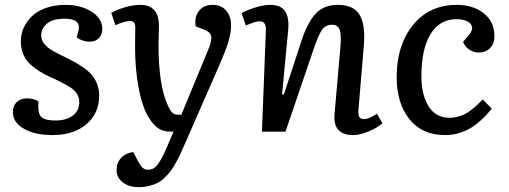

<svg xmlns="http://www.w3.org/2000/svg" viewBox="-20 -543 2101 792"><path d="M209 -45.9Q252.4 -45.9 279.8 -65.9Q307.1 -85.9 307.1 -122.1Q307.1 -141.1 296.9 -156.7Q286.6 -172.4 269.5 -182.9Q252.4 -193.4 230.7 -204.6Q209 -215.8 186.5 -225.6Q164.1 -235.4 142.3 -249.3Q120.6 -263.2 103.5 -279.1Q86.4 -294.9 76.2 -318.8Q65.9 -342.8 65.9 -372.1Q65.9 -391.6 71.5 -411.4Q77.1 -431.2 90.8 -451.4Q104.5 -471.7 125 -487.3Q145.5 -502.9 178.2 -512.9Q210.9 -522.9 251 -522.9Q313.5 -522.9 357.7 -494.9Q401.9 -466.8 401.9 -423.8Q401.9 -399.9 387.7 -385.5Q373.5 -371.1 352.1 -371.1Q335 -371.1 319.6 -376.5Q304.2 -381.8 296.9 -389.2L304.2 -418.9Q314 -465.8 247.1 -465.8Q197.8 -465.8 173.8 -445.8Q149.9 -425.8 149.9 -396Q149.9 -377.4 163.1 -361.6Q176.3 -345.7 197.3 -333.7Q218.3 -321.8 243.9 -309.6Q269.5 -297.4 295.2 -282.7Q320.8 -268.1 341.8 -250.7Q362.8 -233.4 376 -207Q389.2 -180.7 389.2 -148.9Q389.2 -76.2 336.9 -31Q284.7 14.2 195.8 14.2Q124.5 14.2 78.9 -11.7Q33.2 -37.6 33.2 -80.1Q33.2 -107.4 49.6 -122.3Q65.9 -137.2 89.8 -137.2Q120.6 -137.2 138.2 -125V-99.1Q138.2 -69.8 153.6 -57.9Q168.9 -45.9 209 -45.9Z M739.7 57.1Q729 81.5 721.7 96.9Q714.4 112.3 703.1 132.6Q691.9 152.8 682.1 165Q672.4 177.2 658.2 190.9Q644 204.6 629.2 211.9Q614.3 219.2 594.7 224.1Q575.2 229 552.7 229Q512.2 229 486.6 209.5Q460.9 189.9 460.9 158.2Q460.9 128.4 479.5 108.4Q498 88.4 529.8 84L544.9 113.8Q551.8 126.5 555.2 132.3Q558.6 138.2 564.5 145Q570.3 151.9 576.7 154.5Q583 157.2 591.8 157.2Q613.3 157.2 627.9 139.2Q642.6 121.1 664.1 74.2L695.8 0H683.1Q652.8 0 632.6 -13.9Q612.3 -27.8 592.8 -59.1Q566.9 -101.6 552 -179.2Q537.1 -256.8 537.1 -352.1L538.1 -428.2Q538.1 -443.8 533 -450Q527.8 -456.1 516.1 -456.1Q494.1 -456.1 456.1 -439L439 -490.2Q460 -502 494.1 -512.5Q528.3 -522.9 559.1 -522.9Q635.7 -522.9 635.7 -435.1Q635.7 -424.3 634.8 -399.9Q633.8 -375.5 633.8 -359.9Q633.8 -191.9 671.9 -108.9Q682.6 -85 691.7 -77.4Q700.7 -69.8 714.8 -69.8H728L838.9 -337.9Q855 -376 851.1 -393.8Q847.2 -411.6 821.8 -420.9L787.1 -434.1Q781.2 -473.6 800.8 -498.3Q820.3 -522.9 856.9 -522.9Q892.6 -522.9 912.8 -499.5Q933.1 -476.1 933.1 -438Q933.1 -428.2 932.1 -418.2Q931.2 -408.2 928.2 -396.5Q925.3 -384.8 923.3 -375.7Q921.4 -366.7 916 -352.1Q910.6 -337.4 907.7 -329.6Q904.8 -321.8 897.5 -304.4Q890.1 -287.1 887.2 -280Q884.3 -272.9 875.5 -252.7Q866.7 -232.4 863.8 -226.1Z M1557.6 -34.2Q1538.6 -17.1 1502.2 -1.5Q1465.8 14.2 1436.5 14.2Q1353 14.2 1359.9 -71.8L1384.8 -356Q1388.2 -403.8 1380.4 -422.4Q1372.6 -440.9 1349.6 -440.9Q1321.8 -440.9 1306.9 -418.2Q1292 -395.5 1269.5 -328.1L1157.7 0H1060.5L1076.7 -416Q1077.6 -436.5 1071.5 -445.8Q1065.4 -455.1 1050.8 -455.1Q1044.9 -455.1 1037.1 -453.4Q1029.3 -451.7 1024.4 -449.7Q1019.5 -447.8 1008.5 -443.6Q997.6 -439.5 993.7 -438L976.6 -488.8Q996.1 -500 1031.2 -511.5Q1066.4 -522.9 1094.7 -522.9Q1137.7 -522.9 1155.5 -497.3Q1173.3 -471.7 1168.9 -420.9L1143.6 -154.8L1150.9 -152.8L1221.7 -369.1Q1248 -450.7 1282.2 -486.8Q1316.4 -522.9 1373.5 -522.9Q1438.5 -522.9 1463.1 -482.2Q1487.8 -441.4 1481 -356.9L1459 -95.2Q1456.5 -71.8 1461.4 -61.8Q1466.3 -51.8 1481.9 -51.8Q1503.9 -51.8 1534.7 -74.2Z M1864.3 -522.9Q1932.1 -522.9 1975.8 -488Q2019.5 -453.1 2019.5 -393.1Q2019.5 -363.3 2001.7 -344.7Q1983.9 -326.2 1955.1 -326.2Q1933.6 -326.2 1915.5 -338.6Q1897.5 -351.1 1890.1 -370.1L1911.1 -395Q1930.7 -417 1927 -432.4Q1923.3 -447.8 1906 -455.8Q1888.7 -463.9 1863.3 -463.9Q1793.9 -463.9 1756.1 -402.6Q1718.3 -341.3 1718.3 -228Q1718.3 -152.3 1747.8 -104.7Q1777.3 -57.1 1835.4 -57.1Q1852.5 -57.1 1869.6 -62Q1886.7 -66.9 1898.4 -72.8Q1910.2 -78.6 1924.8 -90.1Q1939.5 -101.6 1946.8 -108.6Q1954.1 -115.7 1967.3 -128.9Q1969.7 -131.3 1971.2 -132.8L2008.3 -95.2Q1996.1 -79.1 1981.7 -64Q1967.3 -48.8 1942.6 -29.3Q1918 -9.8 1885 2.2Q1852.1 14.2 1816.4 14.2Q1721.2 14.2 1668.7 -51.5Q1616.2 -117.2 1616.2 -225.1Q1616.2 -356.4 1683.6 -439.7Q1751 -522.9 1864.3 -522.9Z"/></svg>

Font: Literata Book Medium
Style: Italic
Weight: 500
Italic angle: -3°
Designer: Latin by Veronika Burian and Jose Scaglione. Greek by Irene Vlachou. Cyrillic by Vera Evstafieva
Foundry: TypeTogether
Version: Version 1.003;PS 001.003;hotconv 1.0.88;makeotf.lib2.5.64775